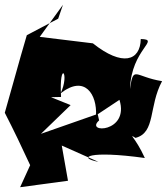

<svg xmlns="http://www.w3.org/2000/svg" viewBox="-21 -772 702 802"><path d="M222 -694 91 -625 66 -539C43 -459 22 -380 -1 -301C36 -229 71 -156 105 -82L63 10L263 -17L237 -164L390 -96C300 -113 347 -145 584 -112C545 -198 512 -216 545 -196C630 -218 599 -327 656 -433C542 -451 536 -502 522 -400C527 -568 652 -607 567 -609C565 -517 490 -493 367 -591L145 -618L242 -752ZM478 -355C521 -217 331 -214 393 -269L387 -296L150 -213L274 -333L192 -366L234 -367C225 -526 272 -465 232 -382C334 -462 385 -376 380 -290Z"/></svg>

Font: Asimov Silicon
Style: Regular
Weight: 400
Designer: Google
Version: Version 2.000980; 2014